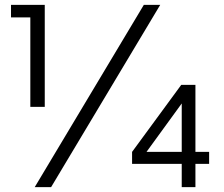

<svg xmlns="http://www.w3.org/2000/svg" viewBox="-20 -765 917 785"><path d="M104 -694H25V-745H163V-328H104ZM568 -745H635L189 0H122ZM723 -95H520V-144L721 -418H779V-144H835V-95H779V0H723ZM723 -144V-342L579 -144Z"/></svg>

Font: Evergrow Sans
Style: Light
Weight: 300
Foundry: 10Web
Version: Version 1.000